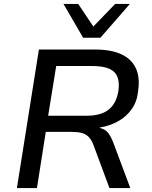

<svg xmlns="http://www.w3.org/2000/svg" viewBox="-20 -957 773 977"><path d="M66 0 178 -705H464Q544 -705 596 -681.5Q648 -658 670.5 -611.5Q693 -565 683 -495Q678 -442 651.5 -403.5Q625 -365 583 -341Q541 -317 488 -308L487 -306L495 -304Q516 -298 530 -281Q544 -264 557 -230L643 0H537L456 -218Q446 -245 431.5 -260Q417 -275 395.5 -280.5Q374 -286 342 -286H213L168 0ZM225 -368H419Q495 -368 534.5 -400.5Q574 -433 583 -499Q591 -564 559 -592.5Q527 -621 450 -621H266ZM403 -765 303 -937H378L455 -822L566 -937H641L491 -765Z"/></svg>

Font: Nunito Sans 7pt Medium
Style: Italic
Weight: 500
Italic angle: -9°
Designer: Vernon Adams
Foundry: Vernon Adams
Version: Version 3.101;gftools[0.9.27]